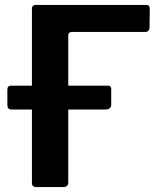

<svg xmlns="http://www.w3.org/2000/svg" viewBox="-20 -762 655 782"><path d="M110 -725Q110 -742 125 -742H576Q590 -742 590 -727L589 -651Q589 -632 571 -632H275Q258 -632 258 -618V-19Q258 0 237 0H130Q118 0 114 -4.5Q110 -9 110 -18ZM433 -399V-336Q433 -316 409 -316H29Q18 -316 14 -320.5Q10 -325 10 -334V-396Q10 -413 24 -413H420Q433 -413 433 -399Z"/></svg>

Font: Libre Franklin SemiBold
Style: Regular
Weight: 600
Designer: Pablo Impallari, Rodrigo Fuenzalida, Nhung Nguyen
Foundry: Impallari Type
Version: Version 3.000